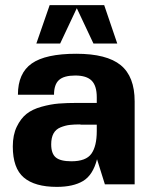

<svg xmlns="http://www.w3.org/2000/svg" viewBox="-20 -720 596 750"><path d="M390 0V1L359 -98Q343 -36 304.5 -13Q266 10 202 10Q116 10 73 -26.5Q30 -63 30 -148Q30 -193 45.5 -225Q61 -257 83.5 -275Q106 -293 142 -303Q178 -313 209.5 -315.5Q241 -318 283 -318H358V-340Q358 -385 338 -405Q318 -425 274 -425Q230 -425 210.5 -407.5Q191 -390 191 -350H50Q50 -434 104 -472Q158 -510 278 -510Q397 -510 451.5 -465.5Q506 -421 506 -324V0ZM293 -233 295 -234Q269 -234 252 -232Q235 -230 216.5 -222.5Q198 -215 189 -198.5Q180 -182 180 -156Q180 -120 198 -105Q216 -90 259 -90Q316 -90 337 -119.5Q358 -149 358 -208V-233ZM387 -700 438 -550H345L280 -688L215 -550H122L174 -700Z"/></svg>

Font: Fivo Sans Modern
Style: Regular
Weight: 700
Designer: Alexander Slobzheninov
Foundry: Alexander Slobzheninov
Version: 1.0